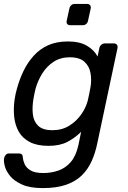

<svg xmlns="http://www.w3.org/2000/svg" viewBox="-39 -742 654 982"><path d="M180 220Q114 220 74 202Q34 184 13 158.5Q-8 133 -14.5 107.5Q-21 82 -18 67Q-16 57 -9.5 50Q-3 43 6 43H58Q67 43 72 47Q77 51 78 64Q79 79 87 97.5Q95 116 117 129.5Q139 143 183 143Q224 143 260.5 130Q297 117 323.5 86Q350 55 362 0L376 -68Q345 -37 306 -16.5Q267 4 209 4Q151 4 113.5 -15.5Q76 -35 57 -68.5Q38 -102 33.5 -145Q29 -188 36 -235Q38 -250 41 -262.5Q44 -275 48 -290Q61 -337 81.5 -379.5Q102 -422 133 -456.5Q164 -491 207 -510.5Q250 -530 308 -530Q368 -530 405.5 -508Q443 -486 460 -453L469 -496Q471 -506 479 -513Q487 -520 498 -520H543Q554 -520 559 -513Q564 -506 562 -496L459 -11Q449 39 430 81.5Q411 124 379.5 155Q348 186 299 203Q250 220 180 220ZM229 -76Q278 -76 315 -99Q352 -122 376.5 -157Q401 -192 410 -228Q413 -242 417.5 -262.5Q422 -283 424 -297Q430 -333 424 -368Q418 -403 393 -426Q368 -449 318 -449Q271 -449 236 -426.5Q201 -404 178 -367.5Q155 -331 143 -289Q140 -275 137 -262.5Q134 -250 132 -236Q125 -194 129 -157.5Q133 -121 156.5 -98.5Q180 -76 229 -76ZM320 -613Q310 -613 305 -619Q300 -625 302 -635L316 -699Q318 -709 325.5 -715.5Q333 -722 343 -722H406Q416 -722 421.5 -715.5Q427 -709 425 -699L411 -635Q409 -625 401.5 -619Q394 -613 384 -613Z"/></svg>

Font: Rubik
Style: Italic
Weight: 400
Italic angle: -12°
Designer: Hubert and Fischer
Foundry: Hubert and Fischer
Version: Version 2.300;gftools[0.9.30]